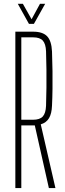

<svg xmlns="http://www.w3.org/2000/svg" viewBox="-20 -962 332 982"><path d="M58.5 0V-800H149.5Q198.5 -800 221 -776.5Q243.5 -753 246 -698.5Q248 -647 248.5 -599Q249 -551 248.5 -507Q248 -463 246 -422Q244.5 -381 230.8 -357.8Q217 -334.5 188.5 -326L263.5 0H230L158 -320.5H89V0ZM89 -349.5H148.5Q183.5 -349.5 198.8 -366.2Q214 -383 215.5 -421Q217 -467.5 217.5 -514Q218 -560.5 217.5 -607Q217 -653.5 215.5 -699.5Q214 -737.5 199 -754.2Q184 -771 149.5 -771H89ZM128 -840 71 -942.5H97L141.5 -863.5L184.5 -942.5H211L153.5 -840Z"/></svg>

Font: Big Shoulders Display ExtraLight
Style: Regular
Weight: 250
Designer: Patric King
Foundry: XO Type Co
Version: Version 2.002